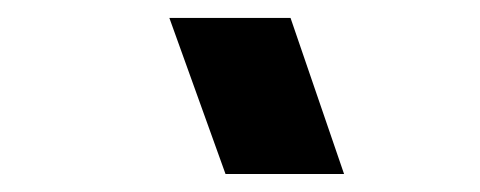

<svg xmlns="http://www.w3.org/2000/svg" viewBox="-20 -760 530 212"><path d="M300.8 -740.2 359.9 -567.9H229L167 -740.2Z"/></svg>

Font: Human Sans Bold
Style: Italic
Weight: 700
Italic angle: -8°
Designer: Tim Radville
Foundry: Continuum
Version: Version 1.000;FEAKit 1.0